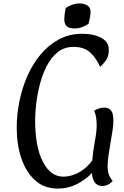

<svg xmlns="http://www.w3.org/2000/svg" viewBox="-20 -1085 729 1126"><path d="M319 21Q240 21 186.5 -27Q133 -75 105.5 -156Q78 -237 78 -336Q78 -411 93.5 -489Q109 -567 140 -638Q171 -709 217.5 -765Q264 -821 325.5 -854Q387 -887 463 -887Q528 -887 573 -863.5Q618 -840 618 -793Q618 -752 600.5 -729.5Q583 -707 567 -693Q544 -745 508.5 -777.5Q473 -810 411 -810Q356 -810 317 -778Q278 -746 252.5 -695Q227 -644 212.5 -585.5Q198 -527 192 -473Q186 -419 186 -382Q186 -223 231.5 -136Q277 -49 350 -49Q400 -49 445 -75Q490 -101 521 -144Q526 -203 536.5 -258Q547 -313 547 -349Q547 -372 544 -394Q541 -416 532 -435Q542 -443 560 -448.5Q578 -454 590 -454Q617 -454 631 -437.5Q645 -421 645 -377Q645 -354 640 -319.5Q635 -285 628 -246.5Q621 -208 616 -172Q611 -136 611 -109Q611 -84 617.5 -64Q624 -44 641 -24Q625 -6 608.5 0Q592 6 581 6Q556 6 539.5 -10.5Q523 -27 519 -70Q482 -31 430.5 -5Q379 21 319 21ZM419 -918Q385 -918 371 -931.5Q357 -945 357 -972Q357 -985 359 -1001.5Q361 -1018 365 -1038Q407 -1065 445 -1065Q471 -1065 491 -1053.5Q511 -1042 511 -1015Q511 -989 499 -945Q457 -918 419 -918Z"/></svg>

Font: Paprika
Style: Regular
Weight: 400
Designer: Eduardo Rodriguez Tunni
Foundry: Eduardo Rodriguez Tunni
Version: Version 1.010; ttfautohint (v1.8.3)